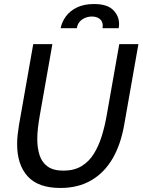

<svg xmlns="http://www.w3.org/2000/svg" viewBox="-20 -919 708 953"><path d="M280 14Q170 14 117.5 -43.5Q65 -101 65 -204Q65 -226 67.5 -249Q70 -272 74 -297L145 -700H240L177 -343Q172 -314 168.5 -285Q165 -256 165 -229Q165 -184 176.5 -148.5Q188 -113 216.5 -92.5Q245 -72 295 -72Q348 -72 385 -94.5Q422 -117 446 -156Q470 -195 485 -243.5Q500 -292 509 -343L572 -700H667L596 -297Q579 -201 538.5 -131.5Q498 -62 433 -24Q368 14 280 14ZM281 -779Q287 -810 307 -837.5Q327 -865 362 -882Q397 -899 447 -899Q512 -899 541.5 -869.5Q571 -840 571 -800Q571 -795 570.5 -789.5Q570 -784 569 -779H489Q490 -784 490 -791Q490 -814 474.5 -825.5Q459 -837 436 -837Q410 -837 388 -822.5Q366 -808 361 -779Z"/></svg>

Font: Cabin VF Beta
Style: Italic
Weight: 400
Italic angle: -7°
Designer: Pablo Impallari
Foundry: Pablo Impallari. http://www.impallari.com Igino Marini. http://www.ikern.com
Version: Version 2.300